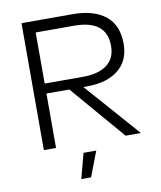

<svg xmlns="http://www.w3.org/2000/svg" viewBox="-94 -763 859 1025"><g transform="rotate(-10 335.5 -250.5)"><path d="M93 -688H369Q484 -688 547.5 -637.5Q611 -587 611 -486Q611 -394 549 -344.5Q487 -295 381 -295H359L619 0H536L283 -295H159V0H93ZM367 -626H159V-349H367Q450 -349 496.5 -383.5Q543 -418 543 -486Q543 -626 367 -626ZM368 51 316 187H263L299 51Z"/></g></svg>

Font: Roundo
Style: Regular
Weight: 400
Designer: Namrata Goyal (Gurmukhi), Shiva Nallaperumal (Latin)
Foundry: Indian Type Foundry
Version: Version 1.000;PS 1.0;hotconv 1.0.88;makeotf.lib2.5.647800